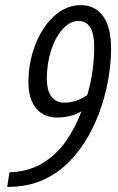

<svg xmlns="http://www.w3.org/2000/svg" viewBox="-20 -726 460 750"><path d="M16 4H8L17 -53Q89 -55 143.5 -87Q198 -119 236 -172.5Q274 -226 298 -291Q276 -278 252.5 -272.5Q229 -267 203 -267Q151 -267 121 -303Q91 -339 91 -406Q91 -464 106.5 -517.5Q122 -571 149.5 -613.5Q177 -656 214.5 -681Q252 -706 296 -706Q351 -706 382.5 -663Q414 -620 414 -535Q414 -487 405 -429Q396 -371 376.5 -311Q357 -251 325.5 -195Q294 -139 250 -94Q206 -49 148 -23Q90 3 16 4ZM231 -325Q278 -325 321 -355Q335 -403 341.5 -451Q348 -499 348 -542Q348 -644 287 -644Q253 -644 224.5 -612Q196 -580 179.5 -529Q163 -478 163 -419Q163 -372 181 -348.5Q199 -325 231 -325Z"/></svg>

Font: Ubuntu Sans Condensed
Style: Italic
Weight: 400
Width: 3
Italic angle: -13.5°
Designer: Dalton Maag Ltd
Foundry: Dalton Maag Ltd
Version: Version 1.006; ttfautohint (v1.8.4.7-5d5b)